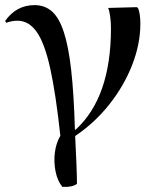

<svg xmlns="http://www.w3.org/2000/svg" viewBox="-22 -544 624 751"><path d="M222 187Q203 164 195.5 127.5Q188 91 192.5 53.5Q197 16 214 -13Q196 -180 174 -278.5Q152 -377 121 -420Q90 -463 46 -463Q25 -463 3 -455L-2 -462Q42 -524 113 -524Q153 -524 181 -499.5Q209 -475 227.5 -419Q246 -363 256.5 -269.5Q267 -176 271 -37H274Q412 -163 412 -433Q412 -458 409 -479.5Q406 -501 401 -513L514 -516L519 -510Q527 -488 527 -451Q527 -372 495 -290Q463 -208 405.5 -135.5Q348 -63 272 -12Q275 46 277 97.5Q279 149 279 175Q261 189 222 187Z"/></svg>

Font: Literata 72pt Medium
Style: Regular
Weight: 500
Designer: Latin by Veronika Burian and Jose Scaglione. Greek by Irene Vlachou. Cyrillic by Vera Evstafieva.
Foundry: TypeTogether
Version: Version 3.002